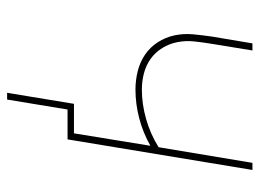

<svg xmlns="http://www.w3.org/2000/svg" viewBox="-115 -445 730 540"><g transform="rotate(90 250.0 -175.0)"><path d="M241 170 272 -18H355L390 -233Q353 -212 312.5 -201.5Q272 -191 232 -191Q205 -191 179.5 -197.5Q154 -204 133.5 -218Q113 -232 99 -253.5Q85 -275 79.5 -300.5Q74 -326 76.5 -353Q79 -380 83 -407L102 -520H122L103 -404Q99 -380 96.5 -356Q94 -332 98.5 -309Q103 -286 115 -266.5Q127 -247 145 -234Q163 -221 185.5 -215Q208 -209 232 -209Q273 -209 315 -221Q357 -233 394 -256L438 -520H458L372 0H288L260 170Z"/></g></svg>

Font: Iosevka Term Curly Th Obl
Style: Regular
Weight: 100
Italic angle: -9°
Designer: Belleve Invis
Foundry: Belleve Invis
Version: Version 32.3.0